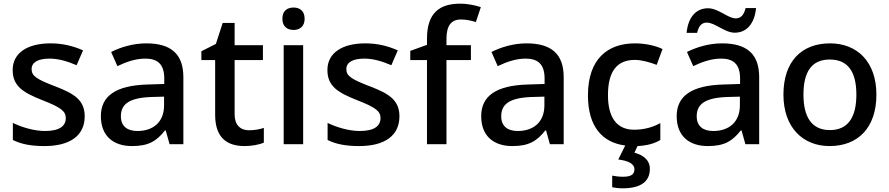

<svg xmlns="http://www.w3.org/2000/svg" viewBox="-20 -785 4841 1045"><path d="M441 -152C441 -241 382 -276 283 -314C182 -353 152 -370 152 -409C152 -445 186 -466 250 -466C301 -466 350 -450 397 -430L432 -511C377 -535 321 -549 255 -549C131 -549 49 -498 49 -404C49 -315 107 -281 210 -240C316 -199 338 -178 338 -142C338 -100 305 -72 225 -72C165 -72 97 -93 50 -116V-23C95 -1 146 10 222 10C360 10 441 -46 441 -152Z M776 -549C704 -549 636 -528 585 -502L619 -425C665 -447 716 -466 771 -466C836 -466 874 -437 874 -358V-328L782 -325C611 -320 529 -263 529 -153C529 -41 601 10 698 10C788 10 831 -16 878 -75H882L903 0H978V-365C978 -491 911 -549 776 -549ZM801 -257 873 -259V-212C873 -118 811 -72 728 -72C675 -72 638 -96 638 -152C638 -215 678 -252 801 -257Z M1335 -76C1289 -76 1257 -104 1257 -162V-458H1411V-539H1257V-660H1192L1155 -546L1076 -506V-458H1151V-160C1151 -27 1224 10 1312 10C1351 10 1393 2 1416 -9V-89C1394 -81 1363 -76 1335 -76Z M1578 -744C1544 -744 1517 -727 1517 -683C1517 -640 1544 -622 1578 -622C1610 -622 1638 -640 1638 -683C1638 -727 1610 -744 1578 -744ZM1630 -539H1524V0H1630Z M2154 -152C2154 -241 2095 -276 1996 -314C1895 -353 1865 -370 1865 -409C1865 -445 1899 -466 1963 -466C2014 -466 2063 -450 2110 -430L2145 -511C2090 -535 2034 -549 1968 -549C1844 -549 1762 -498 1762 -404C1762 -315 1820 -281 1923 -240C2029 -199 2051 -178 2051 -142C2051 -100 2018 -72 1938 -72C1878 -72 1810 -93 1763 -116V-23C1808 -1 1859 10 1935 10C2073 10 2154 -46 2154 -152Z M2543 -458V-539H2410V-574C2410 -644 2435 -679 2489 -679C2519 -679 2548 -672 2570 -665L2597 -746C2570 -755 2530 -765 2484 -765C2371 -765 2304 -713 2304 -575V-541L2213 -508V-458H2304V0H2410V-458Z M2846 -549C2774 -549 2706 -528 2655 -502L2689 -425C2735 -447 2786 -466 2841 -466C2906 -466 2944 -437 2944 -358V-328L2852 -325C2681 -320 2599 -263 2599 -153C2599 -41 2671 10 2768 10C2858 10 2901 -16 2948 -75H2952L2973 0H3048V-365C3048 -491 2981 -549 2846 -549ZM2871 -257 2943 -259V-212C2943 -118 2881 -72 2798 -72C2745 -72 2708 -96 2708 -152C2708 -215 2748 -252 2871 -257Z M3517 134C3517 84 3478 58 3433 46L3450 10C3503 7 3540 -3 3574 -23V-115C3535 -94 3490 -79 3431 -79C3338 -79 3289 -144 3289 -267C3289 -394 3336 -459 3435 -459C3473 -459 3517 -446 3554 -432L3586 -518C3551 -535 3496 -549 3436 -549C3288 -549 3180 -465 3180 -266C3180 -95 3259 -9 3383 7L3345 83C3398 90 3433 105 3433 137C3433 167 3410 177 3370 177C3351 177 3326 174 3312 171V234C3326 237 3346 240 3368 240C3471 240 3517 201 3517 134Z M3717 -606H3774C3783 -644 3799 -662 3827 -662C3872 -662 3924 -607 3979 -607C4043 -607 4087 -656 4095 -741H4038C4029 -704 4013 -685 3985 -685C3941 -685 3891 -740 3833 -740C3769 -740 3725 -692 3717 -606ZM3910 -549C3838 -549 3770 -528 3719 -502L3753 -425C3799 -447 3850 -466 3905 -466C3970 -466 4008 -437 4008 -358V-328L3916 -325C3745 -320 3663 -263 3663 -153C3663 -41 3735 10 3832 10C3922 10 3965 -16 4012 -75H4016L4037 0H4112V-365C4112 -491 4045 -549 3910 -549ZM3935 -257 4007 -259V-212C4007 -118 3945 -72 3862 -72C3809 -72 3772 -96 3772 -152C3772 -215 3812 -252 3935 -257Z M4750 -270C4750 -449 4645 -549 4498 -549C4341 -549 4244 -449 4244 -270C4244 -91 4350 10 4495 10C4651 10 4750 -91 4750 -270ZM4353 -270C4353 -392 4396 -461 4496 -461C4597 -461 4641 -392 4641 -270C4641 -149 4597 -77 4497 -77C4397 -77 4353 -149 4353 -270Z"/></svg>

Font: Noto Sans Hanifi Rohingya Medium
Style: Regular
Weight: 500
Designer: Monotype Design Team and DaltonMaag
Foundry: Google LLC
Version: Version 2.102